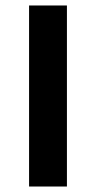

<svg xmlns="http://www.w3.org/2000/svg" viewBox="-20 -680 350 700"><path d="M224 -660V0H86V-660Z"/></svg>

Font: Elaine Sans SemiBold
Style: Regular
Weight: 600
Designer: Wei Huang
Foundry: Wei Huang
Version: Version 2.001;December 24, 2019;FontCreator 12.0.0.2547 64-b